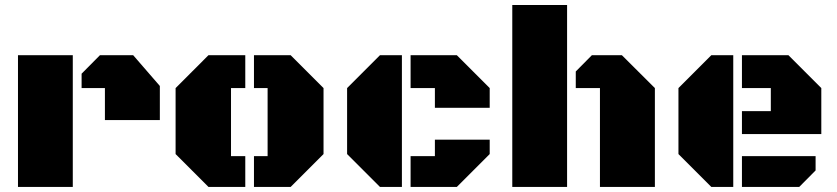

<svg xmlns="http://www.w3.org/2000/svg" viewBox="-20 -736 3295 756"><path d="M393.1 -389.2H301.3V-445.8L373.5 -518.6H504.4L609.4 -397.5V-263.2H393.1ZM50.8 0V-518.6H266.6V0Z M1253.9 -129.4 1124.5 0H980V-121.1H1033.7V-389.2H980V-518.6H1124.5L1253.9 -389.2ZM889.6 -121.1H945.8V0H800.8L671.4 -129.4V-389.2L800.8 -518.6H945.8V-389.2H889.6Z M1562.5 0H1476.1L1346.7 -129.4V-389.2L1476.1 -518.6H1562.5ZM1596.7 -389.2V-518.6H1778.8L1908.2 -389.2V-311.5H1692.4V-389.2ZM1596.7 0V-121.1H1692.4V-186H1908.2V-129.4L1778.8 0Z M1997.1 -716.3H2212.9V0H1997.1ZM2342.3 -389.2H2247.1V-454.6L2310.5 -518.6H2428.7L2558.6 -389.2V0H2342.3Z M2867.2 0H2780.8L2651.4 -129.4V-389.2L2780.8 -518.6H2867.2ZM2901.4 -208V-298.3H3015.1V-389.2H2901.4V-518.6H3084.5L3213.9 -389.2V-208ZM2901.4 0V-121.1H3191.4V-64.9L3127 0Z"/></svg>

Font: Black Ops One [rus by aLiNcE]
Style: Regular
Weight: 400
Designer: James Grieshaber
Foundry: James Grieshaber
Version: Version 1.002;May 25, 2024;FontCreator 13.0.0.2680 64-bit